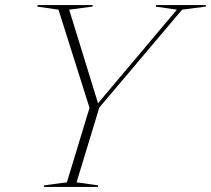

<svg xmlns="http://www.w3.org/2000/svg" viewBox="-20 -735 830 755"><path d="M675.5 -697 592.5 -709 594 -715H790L788.5 -709L696 -697L370.5 -312L281 -18L366.5 -6L364.5 0H152L153.5 -6L243 -18L332 -311L210 -697L126.5 -709L128.5 -715H345L343 -709L252 -697L365.5 -329Z"/></svg>

Font: Newsreader 72pt ExtraLight
Style: Italic
Weight: 275
Italic angle: -17°
Designer: Hugues Gentile
Foundry: Production Type
Version: Version 1.003; ttfautohint (v1.8.3)